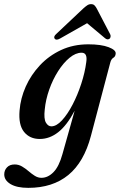

<svg xmlns="http://www.w3.org/2000/svg" viewBox="-82 -662 578 927"><path d="M357 -6Q323.5 121 247.8 183Q172 245 54.5 245Q-0.5 245 -31 226.8Q-61.5 208.5 -61.5 180Q-61.5 160 -48.2 146Q-35 132 -11 132Q8 132 24.5 141.8Q41 151.5 56 164.5Q71 177.5 86.2 187Q101.5 196.5 118 196.5Q149.5 196.5 176.2 169.2Q203 142 219.5 82L278.5 -127.5Q241 -56.5 199.2 -23.8Q157.5 9 110 9Q61.5 9 34 -25.2Q6.5 -59.5 12.5 -128.5Q17 -187 42.2 -243.8Q67.5 -300.5 110.8 -346.8Q154 -393 213 -420.5Q272 -448 344.5 -448Q406.5 -448 442.5 -434.2Q478.5 -420.5 476.5 -403Q475.5 -389 465.2 -383Q455 -377 450.5 -360ZM134 -133Q129 -88.5 139.5 -70.2Q150 -52 166 -52Q190.5 -52 217.2 -81Q244 -110 268.2 -156.5Q292.5 -203 310.2 -257.2Q328 -311.5 334.5 -362Q341.5 -407.5 312 -407.5Q283.5 -407.5 254 -383.2Q224.5 -359 198.8 -318.8Q173 -278.5 155.8 -229.8Q138.5 -181 134 -133ZM208 -476Q189.5 -465.5 182 -475Q175 -485 189.5 -498L320 -621Q330.5 -630.5 339 -636.2Q347.5 -642 357.5 -642Q368 -642 373.8 -636.5Q379.5 -631 385 -621L450 -496.5Q453 -490.5 451.8 -484.2Q450.5 -478 447 -475Q436.5 -467.5 424.5 -478L338.5 -550Z"/></svg>

Font: Fraunces 144pt Soft SemiBold
Style: Italic
Weight: 600
Italic angle: -16°
Version: Version 1.000;[b76b70a41]